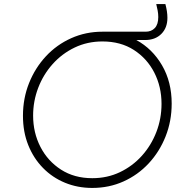

<svg xmlns="http://www.w3.org/2000/svg" viewBox="-20 -913 927 945"><path d="M434 12Q362 12 300 -13.5Q238 -39 191.5 -86.5Q145 -134 119 -199Q93 -264 93 -343Q93 -429 123 -504Q153 -579 206 -636Q259 -693 330.5 -725Q402 -757 484 -757H697Q725 -757 742 -775Q759 -793 759 -829Q759 -845 756 -861Q753 -877 749 -893H794Q799 -874 801.5 -857.5Q804 -841 804 -825Q804 -776 774 -746Q744 -716 694 -716H651Q730 -673 777.5 -591.5Q825 -510 825 -403Q825 -317 795 -241.5Q765 -166 712 -109Q659 -52 588 -20Q517 12 434 12ZM434 -36Q508 -36 570 -65.5Q632 -95 678 -146Q724 -197 749.5 -263Q775 -329 775 -402Q775 -486 739.5 -555.5Q704 -625 639 -667Q574 -709 484 -709Q410 -709 347.5 -679Q285 -649 239 -597.5Q193 -546 168 -480.5Q143 -415 143 -344Q143 -260 179 -190Q215 -120 280.5 -78Q346 -36 434 -36Z"/></svg>

Font: Plus Jakarta Sans ExtraLight
Style: Italic
Weight: 200
Italic angle: -8°
Designer: Gumpita Rahayu
Foundry: Tokotype
Version: Version 2.071; ttfautohint (v1.8.4.7-5d5b);gftools[0.9.29]